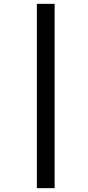

<svg xmlns="http://www.w3.org/2000/svg" viewBox="-20 -889 457 1000"><path d="M172.1 -869H264.5V91H172.1Z"/></svg>

Font: Merriweather Light
Style: Italic
Weight: 300
Italic angle: -7.8°
Designer: Eben Sorkin
Foundry: Eben Sorkin
Version: Version 2.101